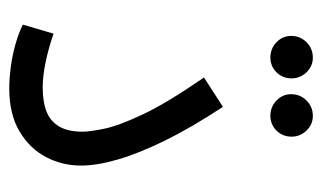

<svg xmlns="http://www.w3.org/2000/svg" viewBox="-164 -544 712 425"><g transform="rotate(90 192.5 -332.0)"><path d="M35 -26 55 -94Q87 -83 118 -76.5Q149 -70 174 -70Q206 -70 227.5 -78.5Q249 -87 260.5 -106.5Q272 -126 272 -158Q272 -174 265.5 -206Q259 -238 233.5 -292Q208 -346 152 -427L217 -469Q263 -399 291.5 -341Q320 -283 333.5 -236.5Q347 -190 347 -155Q347 -113 328 -77Q309 -41 271 -18.5Q233 4 176 4Q154 4 128 0.5Q102 -3 77.5 -10Q53 -17 35 -26ZM237 -574Q217 -574 203 -587.5Q189 -601 189 -620Q189 -640 203 -654Q217 -668 237 -668Q256 -668 269.5 -654Q283 -640 283 -621Q283 -601 269.5 -587.5Q256 -574 237 -574ZM108 -574Q88 -574 74 -587.5Q60 -601 60 -620Q60 -640 74 -654Q88 -668 108 -668Q127 -668 140.5 -654Q154 -640 154 -621Q154 -601 140.5 -587.5Q127 -574 108 -574Z"/></g></svg>

Font: Noto Sans Arabic ExtraCondensed
Style: Regular
Weight: 400
Width: 2
Designer: Monotype Design Team, Nadine Chahine, Nizar Qandah and Khaled Hosny
Foundry: Monotype Imaging Inc.
Version: Version 2.012